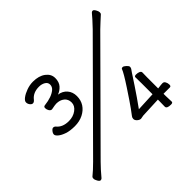

<svg xmlns="http://www.w3.org/2000/svg" viewBox="-211 -1089 1421 1421"><g transform="rotate(-45 500.0 -378.0)"><path d="M645 -29 617 -24Q603 -24 589 -36.5Q575 -49 575 -62.5Q575 -76 582.5 -85Q590 -94 617.5 -132Q645 -170 705.5 -262Q766 -354 777 -384Q780 -391 790 -391Q800 -391 815.5 -377Q831 -363 831 -353.5Q831 -344 826 -336L812 -316Q803 -302 755.5 -230Q708 -158 655 -85L805 -92V-206L804 -270Q804 -282 822 -282Q840 -282 853 -276Q866 -270 866 -259L865 -206V-93Q902 -98 915.5 -98Q929 -98 936.5 -84Q944 -70 944 -53.5Q944 -37 931 -37H865V-15L867 47Q867 59 848 59Q804 59 804 37L805 -16V-36ZM252 -547Q240 -547 200 -539Q187 -539 178.5 -552.5Q170 -566 170 -581.5Q170 -597 185 -598Q264 -607 302 -640Q320 -656 320 -678.5Q320 -701 299 -713.5Q278 -726 250 -726Q188 -726 156 -685Q144 -670 132 -670Q120 -670 110 -683Q100 -696 100 -711.5Q100 -727 122 -743.5Q144 -760 177.5 -772Q211 -784 245 -784Q306 -784 343.5 -756Q381 -728 381 -686Q381 -644 359 -619.5Q337 -595 308 -585Q350 -579 375 -550Q400 -521 400 -478Q400 -435 379 -402.5Q358 -370 319.5 -350.5Q281 -331 231.5 -331Q182 -331 148.5 -342.5Q115 -354 96.5 -369.5Q78 -385 78 -397.5Q78 -410 89.5 -424Q101 -438 111 -438Q121 -438 129 -430Q161 -389 227 -389Q273 -389 306 -413.5Q339 -438 339 -472.5Q339 -507 314.5 -527Q290 -547 252 -547ZM180 -10Q141 29 98 81Q92 87 83 87Q74 87 64 70Q54 53 54 41Q54 29 59 25Q94 -3 141 -50L832 -745Q892 -808 914 -836Q920 -843 929 -843Q938 -843 948 -826Q958 -809 958 -797Q958 -785 953 -781Q935 -764 913 -744.5Q891 -725 871 -705Z"/></g></svg>

Font: LXGW WenKai Mono Lite
Style: Regular
Weight: 400
Monospace: yes
Designer: LXGW / Fontworks Inc.
Foundry: LXGW / Fontworks Inc.
Version: Version 1.520; June 14, 2025